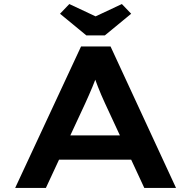

<svg xmlns="http://www.w3.org/2000/svg" viewBox="-20 -930 946 950"><path d="M55 0 381 -700H527L851 0H694L499 -420Q490 -440 481 -460.5Q472 -481 464 -502Q456 -523 448.5 -543.5Q441 -564 435 -585H468Q462 -563 454 -542Q446 -521 437.5 -500.5Q429 -480 420 -459.5Q411 -439 401 -417L207 0ZM204 -140 255 -260H646L675 -140ZM407 -755 277 -862 323 -910 468 -842H438L583 -910L629 -862L499 -755Z"/></svg>

Font: Lexend Peta SemiBold
Style: Regular
Weight: 600
Designer: Bonnie Shaver-Troup, Thomas Jockin
Foundry: Lexend
Version: Version 1.007